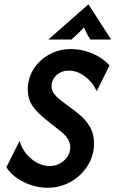

<svg xmlns="http://www.w3.org/2000/svg" viewBox="-20 -866 539 897"><path d="M202.1 11.1Q144.4 11.1 90.6 -15.6Q36.8 -42.4 9.7 -84.7L71.5 -207.6Q80.6 -175 102.1 -148.3Q123.6 -121.5 152.4 -105.9Q181.2 -90.3 211.8 -90.3Q238.2 -90.3 260.1 -102.4Q281.9 -114.6 295.1 -134Q308.3 -153.5 308.3 -177.8Q308.3 -199.3 296.2 -218.1Q284 -236.8 259 -256.2L195.8 -306.2Q149.3 -343.1 129.5 -374.7Q109.7 -406.2 109.7 -447.2Q109.7 -500 136.8 -543.1Q163.9 -586.1 210.1 -611.5Q256.2 -636.8 312.5 -636.8Q363.2 -636.8 411.5 -616.3Q459.7 -595.8 491.7 -560.4L431.9 -440.3Q411.8 -483.3 376 -509.7Q340.3 -536.1 301.4 -536.1Q268.1 -536.1 244.4 -514.9Q220.8 -493.8 220.8 -462.5Q220.8 -445.1 231.6 -429.5Q242.4 -413.9 266.7 -395.1L330.6 -347.2Q377.1 -312.5 398.3 -276.7Q419.4 -241 419.4 -196.5Q419.4 -140.3 389.9 -92.7Q360.4 -45.1 311.1 -17Q261.8 11.1 202.1 11.1ZM205.6 -681.2 393.1 -845.8 499.3 -681.2H402.1Q393.1 -694.4 386.5 -707.6Q379.9 -720.8 372.2 -737.5Q356.2 -720.8 342.7 -707.6Q329.2 -694.4 313.9 -681.2Z"/></svg>

Font: Afacad SemiBold
Style: Italic
Weight: 600
Italic angle: -14°
Designer: Kristian Moeller
Foundry: Dicotype
Version: Version 1.000